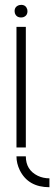

<svg xmlns="http://www.w3.org/2000/svg" viewBox="-20 -616 227 802"><path d="M186.5 166Q97.7 166 62.5 94.7Q48.8 66.4 48.8 37.1H87.9Q87.9 93.8 137.7 118.2Q160.2 128.9 186.5 128.9ZM41 -569.3Q41 -588.9 60.5 -594.7Q65.4 -595.7 68.4 -595.7Q87.9 -595.7 93.8 -577.1Q94.7 -573.2 94.7 -569.3Q94.7 -549.8 76.2 -543.9Q72.3 -543 68.4 -543Q47.9 -543 42 -561.5Q41 -566.4 41 -569.3ZM48.8 0V-503.9H87.9V0Z"/></svg>

Font: Post No Bills Colombo Light
Style: Regular
Weight: 300
Designer: Kosala Senevirathne, Siva Puranthara, Lasantha Premarathna, Tharique Azeez
Foundry: Mooniak
Version: Version 1.220 ; ttfautohint (v1.6)